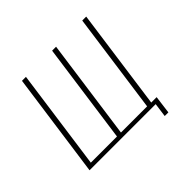

<svg xmlns="http://www.w3.org/2000/svg" viewBox="-143 -642 856 856"><g transform="rotate(-45 284.5 -214.5)"><path d="M438 66 447 0H30L99 -495H124L58 -20H223L289 -495H314L248 -20H413L479 -495H504L438 -19H472L461 66Z"/></g></svg>

Font: Alumni Sans Thin
Style: Italic
Weight: 100
Italic angle: -8°
Designer: Robert E. Leuschke
Foundry: Robert E. Leuschke
Version: Version 1.016